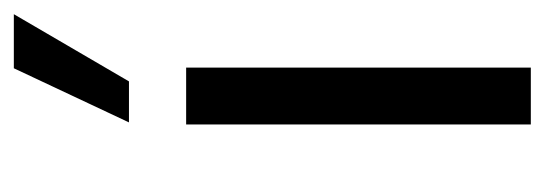

<svg xmlns="http://www.w3.org/2000/svg" viewBox="-270 -502 772 272"><g transform="rotate(-90 116.0 -366.0)"><path d="M156.2 0H75.7V-488.3H156.2ZM136.7 -569.3H78.6L155.3 -732.4H231.9Z"/></g></svg>

Font: Kumbh Sans
Style: Regular
Weight: 400
Version: Version 1.005